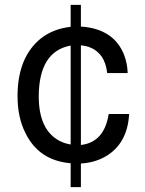

<svg xmlns="http://www.w3.org/2000/svg" viewBox="-20 -648 596 788"><path d="M312 -53Q408 -64 426 -180H510Q503 -56 410 -4Q366 20 312 23V120H270V22Q140 11 85 -101Q52 -165 52 -253Q52 -415 150 -492Q200 -530 270 -538V-628H312V-539Q448 -530 490 -421Q503 -386 504 -348H420Q411 -432 343 -456Q330 -460 312 -462ZM270 -461Q140 -437 139 -253Q139 -115 224 -70Q245 -59 270 -55Z"/></svg>

Font: Ekushey Amar Bangla
Style: Regular
Weight: 400
Designer: Al Mamun Sumon
Foundry: Al Mamun Sumon
Version: Version 1.0